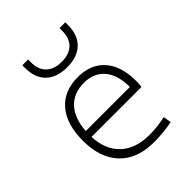

<svg xmlns="http://www.w3.org/2000/svg" viewBox="-222 -902 1031 1031"><g transform="rotate(-45 293.0 -387.0)"><path d="M338.4 9.8Q211.9 9.8 142.6 -62.5Q73.2 -134.8 73.2 -265.6Q73.2 -390.6 131.3 -459Q189.5 -527.3 295.4 -527.3Q394 -527.3 448.5 -465.3Q502.9 -403.3 502.9 -291Q502.9 -263.7 500 -248H120.6Q125 -147 184.8 -91.1Q244.6 -35.2 350.1 -35.2Q377.4 -35.2 409.7 -38.8Q441.9 -42.5 470.2 -48.8L477.5 -3.9Q449.7 2.4 412.8 6.1Q376 9.8 338.4 9.8ZM121.1 -292H456.1Q456.1 -382.8 414.3 -432.6Q372.6 -482.4 296.4 -482.4Q218.3 -482.4 172.6 -432.6Q127 -382.8 121.1 -292ZM293 -604.5Q215.3 -604.5 172.6 -645.5Q129.9 -686.5 129.9 -761.7V-782.7H173.8V-761.7Q173.8 -706.1 204.6 -676Q235.4 -646 293 -646Q350.6 -646 381.3 -676Q412.1 -706.1 412.1 -761.7V-782.7H456.1V-761.7Q456.1 -686.5 413.3 -645.5Q370.6 -604.5 293 -604.5Z"/></g></svg>

Font: Cascadia Code NF ExtraLight
Style: Regular
Weight: 200
Monospace: yes
Designer: Aaron Bell
Foundry: Saja Typeworks
Version: Version 2404.023; ttfautohint (v1.8.4)